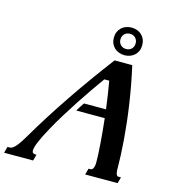

<svg xmlns="http://www.w3.org/2000/svg" viewBox="-230 -1051 1088 1167"><g transform="rotate(15 314.5 -468.0)"><path d="M516.6 -715.8Q529.8 -657.7 540.8 -598.6Q551.8 -539.6 560.3 -481.9Q568.8 -424.3 575 -369.4Q581.1 -314.5 585 -264.2Q588.9 -213.9 590.8 -169.9Q592.8 -126 592.8 -90.8Q592.8 -71.3 594.7 -60.8Q596.7 -50.3 599.9 -45.4Q603 -40.5 606.9 -39.8Q610.8 -39.1 615.2 -39.1H627L616.2 0H412.1L422.9 -39.1H435.5Q439 -39.1 443.1 -41.3Q447.3 -43.5 450.7 -49.3Q454.1 -55.2 456.3 -64.9Q458.5 -74.7 458.5 -89.4Q458.5 -111.8 457 -142.3Q455.6 -172.9 452.9 -208.3Q450.2 -243.7 446.5 -282.7Q442.9 -321.8 438.5 -361.3H259.3Q266.6 -374 275.9 -388.4Q285.2 -402.8 293.5 -415H432.1Q425.8 -463.4 419.2 -507.6Q412.6 -551.8 405.8 -588.4H375Q348.1 -551.3 316.2 -505.1Q284.2 -459 251.7 -409.2Q219.2 -359.4 188.2 -309.1Q157.2 -258.8 132.3 -213.4Q114.3 -180.7 101.8 -155.8Q89.4 -130.9 81.8 -112.1Q74.2 -93.3 70.8 -80.3Q67.4 -67.4 67.4 -59.1Q67.4 -47.4 73.5 -43.2Q79.6 -39.1 89.4 -39.1H95.2L84.5 0H-98.1L-87.4 -39.1H-85Q-76.2 -39.1 -68.1 -40Q-60.1 -41 -49.6 -49.3Q-39.1 -57.6 -24.9 -76.4Q-10.7 -95.2 10.3 -130.9Q93.8 -273.4 194.1 -421.4Q294.4 -569.3 405.3 -715.8ZM365.2 -848.6Q365.2 -868.2 371.8 -884Q378.4 -899.9 390.4 -911.4Q402.3 -922.9 418.7 -929.2Q435.1 -935.5 454.6 -935.5Q474.1 -935.5 490.5 -929.2Q506.8 -922.9 518.8 -911.4Q530.8 -899.9 537.4 -884Q543.9 -868.2 543.9 -848.6Q543.9 -829.1 537.4 -813.2Q530.8 -797.4 518.8 -785.9Q506.8 -774.4 490.5 -768.1Q474.1 -761.7 454.6 -761.7Q435.1 -761.7 418.7 -768.1Q402.3 -774.4 390.4 -785.9Q378.4 -797.4 371.8 -813.2Q365.2 -829.1 365.2 -848.6ZM406.7 -848.6Q406.7 -827.6 420.2 -814.2Q433.6 -800.8 454.6 -800.8Q475.6 -800.8 489 -814.2Q502.4 -827.6 502.4 -848.6Q502.4 -869.6 489 -883.1Q475.6 -896.5 454.6 -896.5Q433.6 -896.5 420.2 -883.1Q406.7 -869.6 406.7 -848.6Z"/></g></svg>

Font: Arian AMU Serif
Style: Bold Italic
Weight: 700
Italic angle: -15°
Designer: Ruben Hakobyan (Tarumian)
Foundry: Ruben Hakobyan (Tarumian)
Version: Version 1.002